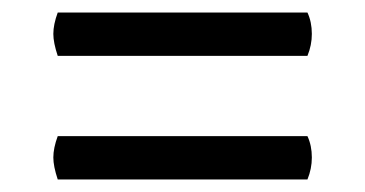

<svg xmlns="http://www.w3.org/2000/svg" viewBox="-20 -495 582 306"><path d="M470 -475Q477 -460 477 -441Q477 -423 470 -406H72Q65 -427 65 -441Q65 -456 72 -475ZM470 -278Q477 -263 477 -244Q477 -226 470 -209H72Q65 -230 65 -244Q65 -259 72 -278Z"/></svg>

Font: Arima Madurai Black
Style: Regular
Weight: 900
Designer: Joana Correia and Natanael Gama
Foundry: NDISCOVER
Version: Version 1.020